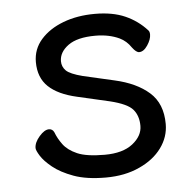

<svg xmlns="http://www.w3.org/2000/svg" viewBox="-43 -529 595 590"><g transform="rotate(-5 255.0 -234.0)"><path d="M77 -354Q77 -394 103 -423.5Q129 -453 172.5 -469.5Q216 -486 270.5 -486Q325 -486 363.5 -469Q402 -452 430 -421Q434 -417 434 -408Q434 -393 422 -375Q410 -357 396 -357Q387 -357 375 -373Q361 -394 340 -404Q308 -419 266 -419Q210 -419 182 -398.5Q154 -378 154 -350Q154 -333 166 -321Q178 -309 217 -299L313 -277Q380 -262 419 -227.5Q458 -193 458 -130Q458 -90 433.5 -56.5Q409 -23 365 -3Q320 18 260.5 18Q201 18 161.5 3.5Q122 -11 98 -30.5Q74 -50 63.5 -67Q53 -84 53 -91Q53 -108 69 -126.5Q85 -145 99 -145Q110 -145 115 -134Q122 -115 136 -96Q150 -77 178.5 -64.5Q207 -52 263 -52Q319 -52 349.5 -76Q380 -100 380 -131Q380 -162 363.5 -181.5Q347 -201 294 -214L194 -237Q136 -250 106.5 -278Q77 -306 77 -354Z"/></g></svg>

Font: Moon Stars Kai
Style: Bold
Weight: 700
Designer: GuiWonder
Version: Version 1.101